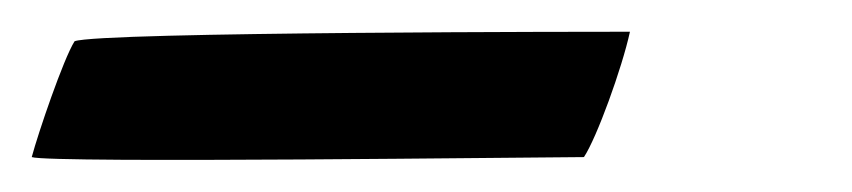

<svg xmlns="http://www.w3.org/2000/svg" viewBox="-142 125 537 121"><path d="M255 145C241 145 -80 145 -95 151C-102 162 -118 209 -122 224C-111 228 203 224 226 224C234 212 250 168 255 145Z"/></svg>

Font: Yesteryear
Style: Regular
Weight: 400
Designer: Astigmatic (AOETI)
Foundry: Astigmatic (AOETI)
Version: Version 1.000